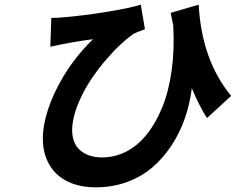

<svg xmlns="http://www.w3.org/2000/svg" viewBox="-20 -748 1011 823"><path d="M970.9 -337 867.2 -241.8Q832 -297.6 802.2 -370Q794 -303.6 772.9 -242.2Q751.8 -180.8 716.3 -126.2Q680.8 -71.7 634.4 -31.6Q588.1 8.5 525.4 31.8Q462.7 55 391 55Q312.1 55 257.3 23.3Q202.4 -8.5 178.8 -68.4Q155.2 -128.2 168.3 -208.1Q179.7 -276.3 213.6 -348.4Q247.5 -420.5 289.6 -477.6Q331.7 -534.8 378.9 -579.9Q303.6 -571 195.7 -547.9L199.9 -671.2Q229 -671.2 253.6 -674Q333.5 -680.4 434.8 -696.7Q536.2 -713.1 583.5 -728L601.2 -622.9Q564.3 -609.7 550.8 -601.9Q527.7 -585.9 498.4 -558.9Q469.1 -532 435.7 -493.3Q402.3 -454.5 373.6 -412.3Q344.8 -370 322.3 -320.3Q299.7 -270.6 292.3 -225.1Q285.9 -186.8 292.8 -157.1Q299.7 -127.5 317.5 -109.6Q335.2 -91.6 360.4 -82.4Q385.7 -73.2 417.3 -73.2Q472.3 -73.2 521.5 -98.4Q570.7 -123.6 609.7 -172.8Q648.8 -221.9 676.1 -289.6Q703.5 -357.2 715.9 -446.9Q728.3 -536.6 722.7 -638.1Q713.4 -681.1 711.6 -692.8L831.7 -728Q844.5 -489.7 970.9 -337Z"/></svg>

Font: Karasuma Gothic
Style: Bold Italic
Weight: 700
Italic angle: 9.39998°
Designer: Rasmus Andersson / Ryoko Nishizuka
Foundry: Genbu
Version: Version 1.00